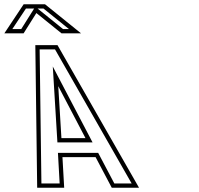

<svg xmlns="http://www.w3.org/2000/svg" viewBox="-131 -878 929 898"><path d="M42.9 0H169.2L161.1 -143H316.1L391.7 0H519.2L137.9 -667H34.2ZM156.3 -232 141.5 -475 268.8 -232ZM39.1 -817 156.8 -722H248.1L79.6 -858H-20.4L-110.7 -722H-20.7ZM62.7 -20 54.4 -647H126.3L484.7 -20H403.7L328.2 -163H140L148 -20ZM137.5 -212H301.9L115.9 -567ZM44.9 -838H72.5L191.5 -742H163.9ZM28.6 -838 -31.7 -742H-73.4L-9.7 -838Z"/></svg>

Font: Din Kursivschrift
Style: BreitLeftGho
Weight: 400
Version: Version 1.089